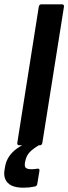

<svg xmlns="http://www.w3.org/2000/svg" viewBox="-36 -675 318 892"><path d="M55.1 0Q42.4 0 44.4 -11.7L144.1 -643.3Q146.1 -655 156.5 -655H250.4Q263.1 -655 261.1 -643.3L160.8 -11.7Q158.8 0 149.1 0ZM73.1 197Q22.5 197 0.6 175Q-21.3 153 -15 114.6L-12.3 98.7Q-5 55.3 31.8 23.6Q68.6 -8.1 137.5 -26.4L156.1 -6.7Q118.4 14.2 102.3 31.5Q86.2 48.8 81.5 73L79.8 82.3Q77.2 98.9 84.3 105Q91.5 111.2 110.4 111.2Q118.4 111.2 124.1 110.5Q129.8 109.8 136.8 108.8Q142.5 107.5 145.5 110.3Q148.5 113.2 147.2 119.2L137.1 179.9Q135.8 189.6 125.4 191.6Q112.7 194.3 99.9 195.7Q87.2 197 73.1 197Z"/></svg>

Font: Sofia Sans Hairline
Style: Italic
Weight: 1
Italic angle: -9°
Designer: Botio Nikoltchev, Ani Petrova
Foundry: lettersoup
Version: Version 4.102